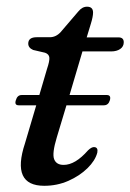

<svg xmlns="http://www.w3.org/2000/svg" viewBox="-20 -560 399 588"><path d="M28.5 -253Q33 -269 46.5 -269H100.5L124 -349Q132 -372.5 131.2 -383.2Q130.5 -394 118 -398.5L81.5 -407Q66.5 -413.5 66.5 -426.5Q66.5 -446 92.5 -446H132.5Q151.5 -446 166 -462L219.5 -524.5Q231.5 -539.5 246.5 -539.5Q265 -539.5 265 -521.5Q265 -509 258 -486.5L245.5 -445.5H343Q359 -445.5 359 -430.5Q359 -417.5 348.2 -410Q337.5 -402.5 320 -402.5H232.5L193 -269H307Q321 -269 316.5 -253Q312 -237.5 298 -237.5H183.5L154 -139.5Q139 -90 145.8 -72.5Q152.5 -55 175 -55Q210.5 -55 249.5 -99.5Q261 -110.5 269 -109.5Q281 -108.5 278 -92.5Q271.5 -68 247.8 -44.8Q224 -21.5 189.5 -6.2Q155 9 115.5 9Q13.5 9 56.5 -121L91 -237.5H37.5Q23.5 -237.5 28.5 -253Z"/></svg>

Font: Fraunces 72pt S050
Style: Italic
Weight: 400
Italic angle: -16°
Version: Version 1.000; ttfautohint (v1.8.3)